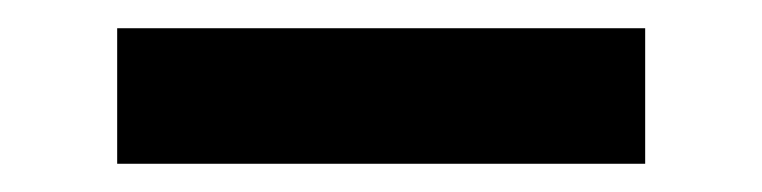

<svg xmlns="http://www.w3.org/2000/svg" viewBox="-20 -20 540 136"><path d="M63 96V0H437V96Z"/></svg>

Font: Iosevka Gothic
Style: Bold
Weight: 700
Monospace: yes
Designer: Belleve Invis
Foundry: Belleve Invis
Version: Version 15.5.1; ttfautohint (v1.8.4)